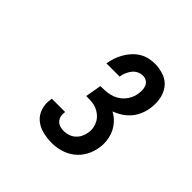

<svg xmlns="http://www.w3.org/2000/svg" viewBox="-141 -971 782 782"><g transform="rotate(45 250.0 -580.0)"><path d="M258 -317Q231 -317 205 -323.5Q179 -330 160 -346Q141 -362 133 -387.5Q125 -413 130 -440Q130 -441 130 -442.5Q130 -444 131 -445H207Q207 -445 207 -444.5Q207 -444 207 -443Q205 -431 207.5 -420Q210 -409 217 -401Q224 -393 235 -389.5Q246 -386 258 -386Q271 -386 284.5 -390.5Q298 -395 308.5 -404.5Q319 -414 325 -426.5Q331 -439 333 -452Q336 -468 333 -482.5Q330 -497 323 -509Q316 -521 305 -530Q294 -539 280.5 -544.5Q267 -550 252 -551Q237 -552 222 -552L234 -621Q248 -621 262 -622Q276 -623 290 -626.5Q304 -630 317 -637.5Q330 -645 340 -656Q350 -667 356.5 -680.5Q363 -694 365 -708Q367 -720 366.5 -731.5Q366 -743 361.5 -753Q357 -763 347.5 -768.5Q338 -774 327 -774Q314 -774 302 -768Q290 -762 282 -751.5Q274 -741 269 -729Q264 -717 262 -704H186Q189 -722 194.5 -738.5Q200 -755 209 -771Q218 -787 230.5 -801Q243 -815 259 -825Q275 -835 292.5 -839Q310 -843 327 -843Q355 -843 380.5 -833.5Q406 -824 421.5 -803Q437 -782 441.5 -754.5Q446 -727 441 -699Q438 -680 430 -661.5Q422 -643 408.5 -627.5Q395 -612 378 -601Q361 -590 342 -583Q360 -574 374.5 -558.5Q389 -543 397.5 -524.5Q406 -506 409 -484Q412 -462 408 -440Q404 -414 391 -390Q378 -366 356.5 -349Q335 -332 309 -324.5Q283 -317 258 -317Z"/></g></svg>

Font: iosevka_custom_sans_ss08
Style: Italic
Weight: 400
Italic angle: -10°
Designer: Belleve Invis
Foundry: Belleve Invis
Version: Version 10.3.0; ttfautohint (v1.8.3)